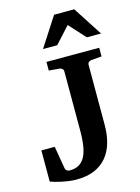

<svg xmlns="http://www.w3.org/2000/svg" viewBox="-136 -993 794 1086"><g transform="rotate(-15 260.5 -450.0)"><path d="M429.2 -615.2Q419.9 -614.3 413.6 -608.4Q407.2 -602.5 407.2 -592.8V-242.2Q407.2 -184.1 393.6 -136.7Q379.9 -89.4 351.3 -55.2Q322.8 -21 278.6 -2.4Q234.4 16.1 172.9 16.1Q152.3 16.1 130.9 13.2Q109.4 10.3 89.6 6.1Q69.8 2 52.7 -2.9Q35.6 -7.8 23.9 -12.2V-194.8H102.1L125 -61Q126.5 -56.2 129.9 -52.2Q132.8 -48.8 137.7 -46.4Q142.6 -43.9 150.9 -43.9Q178.7 -43.9 200 -54.2Q221.2 -64.5 235.8 -87.9Q250.5 -111.3 257.8 -149.9Q265.1 -188.5 265.1 -245.1V-592.8Q265.1 -602.5 258.3 -608.4Q251.5 -614.3 243.2 -615.2L181.2 -620.1V-670.9H490.2V-620.1ZM438 -746.1 351.1 -841.3 264.2 -746.1H181.2L292 -917.5H410.2L521 -746.1Z"/></g></svg>

Font: Charis SIL Am
Style: Bold
Weight: 700
Foundry: SIL International
Version: Version 5.000